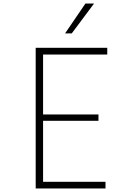

<svg xmlns="http://www.w3.org/2000/svg" viewBox="-20 -1072 740 1092"><path d="M183 0V-800H590V-762H225V-421H540V-385H225V-38H580V0ZM350 -882 466 -1052H515L388 -882Z"/></svg>

Font: Martian Mono Thin
Style: Regular
Weight: 100
Monospace: yes
Designer: Roman Shamin
Foundry: Evil Martians
Version: Version 1.000; ttfautohint (v1.8.4.7-5d5b)